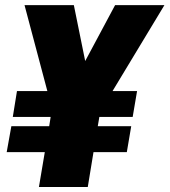

<svg xmlns="http://www.w3.org/2000/svg" viewBox="-20 -748 678 768"><path d="M504.9 -243.2 487.3 -139.6H354L331.1 0H135.7L159.2 -139.6H6.8L25.4 -243.2H176.8L182.6 -280.3H31.2L47.9 -383.8H169.4L78.1 -727.5H275.4L320.8 -503.9L440.4 -727.5H637.7L430.2 -383.8H528.3L510.7 -280.3H377.4L371.1 -243.2Z"/></svg>

Font: Inter Tight Black
Style: Italic
Weight: 900
Italic angle: -9.39999°
Designer: Rasmus Andersson
Foundry: rsms
Version: Version 3.004; ttfautohint (v1.8.4.7-5d5b)